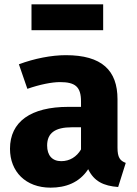

<svg xmlns="http://www.w3.org/2000/svg" viewBox="-20 -846 630 884"><path d="M455 -707V-826H125V-707ZM521 -166V-389C521 -522 449 -592 283 -592C218 -592 139 -577 67 -550L106 -437C163 -457 219 -468 256 -468C326 -468 353 -447 353 -379V-354H295C122 -354 26 -286 26 -161C26 -56 98 18 213 18C281 18 345 -4 386 -67C413 -11 457 10 524 15L559 -96C532 -106 521 -122 521 -166ZM262 -104C220 -104 197 -131 197 -176C197 -233 233 -260 311 -260H353V-158C333 -124 301 -104 262 -104Z"/></svg>

Font: Glow Sans SC Normal ExtraBold
Style: Regular
Weight: 800
Designer: Ryoko NISHIZUKA (kana, bopomofo & ideographs); Paul D. Hunt (Latin, Greek & Cyrillic); Sandoll Communications, Soo-young
Version: Version 0.93